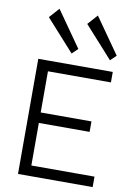

<svg xmlns="http://www.w3.org/2000/svg" viewBox="-102 -1022 742 1084"><g transform="rotate(10 268.5 -479.5)"><path d="M80 0V-660H507V-600H146V-364H437V-304H146V-60H508V0ZM480 -722 318 -902 369 -959 513 -754ZM260 -722 98 -902 149 -959 293 -754Z"/></g></svg>

Font: Lil Grotesk
Style: Regular
Weight: 400
Designer: Bastien Sozeau
Foundry: NBR — Bastien Sozeau
Version: Version 4.002; ttfautohint (v1.8.4.7-5d5b)